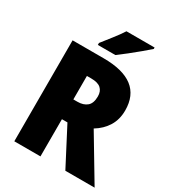

<svg xmlns="http://www.w3.org/2000/svg" viewBox="-216 -1052 1071 1176"><g transform="rotate(30 319.0 -463.5)"><path d="M289 -714Q564 -714 564 -503Q564 -439 534.5 -391Q505 -343 452 -311L638 0H431L294 -263H255V0H70V-714ZM286 -569H255V-403H284Q326 -403 351 -424Q376 -445 376 -494Q376 -530 354.5 -549.5Q333 -569 286 -569ZM527 -917Q507 -899 473.5 -871Q440 -843 404 -814.5Q368 -786 342 -767H218V-781Q243 -813 275 -853.5Q307 -894 328 -927H527Z"/></g></svg>

Font: Noto Sans Gurmukhi SemiCondensed Black
Style: Regular
Weight: 900
Width: 4
Designer: Jelle Bosma - Monotype Design Team
Foundry: Monotype Imaging Inc.
Version: Version 2.004; ttfautohint (v1.8.4.7-5d5b)